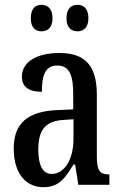

<svg xmlns="http://www.w3.org/2000/svg" viewBox="-20 -767 505 797"><path d="M302 -637C325 -637 347 -651 347 -691C347 -733 325 -747 302 -747C277 -747 256 -733 256 -691C256 -651 277 -637 302 -637ZM152 -637C176 -637 198 -651 198 -691C198 -733 176 -747 152 -747C128 -747 108 -733 108 -691C108 -651 128 -637 152 -637ZM160 10C226 10 250 -28 285 -84H292L305 0H434V-43H431C395 -43 382 -59 382 -115V-373C382 -500 329 -547 226 -547C134 -547 71 -511 71 -449C71 -407 98 -386 154 -386C154 -452 166 -495 218 -495C272 -495 284 -448 284 -373V-313L218 -310C97 -305 37 -257 37 -151C37 -41 92 10 160 10ZM194 -45C156 -45 139 -84 139 -145C139 -223 164 -264 242 -269L285 -272V-191C285 -107 249 -45 194 -45Z"/></svg>

Font: Noto Serif Bengali ExtraCondensed Medium
Style: Regular
Weight: 500
Width: 2
Designer: Juan Bruce, Universal Thirst, Indian Type Foundry and the Monotype Design Team.
Foundry: Monotype Imaging Inc.
Version: Version 2.003